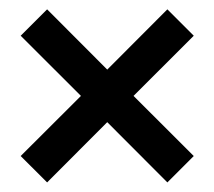

<svg xmlns="http://www.w3.org/2000/svg" viewBox="-20 -504 450 403"><path d="M331.3 -484.4 386.7 -429 260.3 -302.7 386.7 -176.5 331.3 -121.1 205.1 -247.6 78.9 -121.1 23.4 -176.5 149.9 -302.7 23.4 -429 78.9 -484.4 205.1 -357.9Z"/></svg>

Font: Orelega One
Style: Regular
Weight: 400
Version: Version 1.1 ; ttfautohint (v1.8.3)